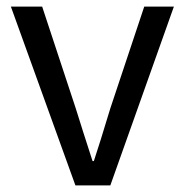

<svg xmlns="http://www.w3.org/2000/svg" viewBox="-20 -563 561 583"><path d="M209 0 13 -543H108L210 -234Q214 -221 232.5 -162.5Q251 -104 261 -74H265Q283 -128 315 -234L418 -543H508L315 0Z"/></svg>

Font: Noto Sans SC
Style: Regular
Weight: 400
Designer: Ryoko NISHIZUKA  (kana, bopomofo & ideographs); Paul D. Hunt (Latin, Greek & Cyrillic); Sandoll Communications , Soo-you
Foundry: Adobe
Version: Version 2.002;hotconv 1.0.116;makeotfexe 2.5.65601